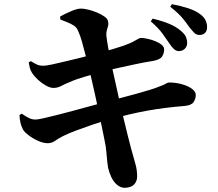

<svg xmlns="http://www.w3.org/2000/svg" viewBox="-20 -839 1040 917"><path d="M834 -595Q822 -595 811.5 -604Q801 -613 790 -630Q776 -651 756 -678.5Q736 -706 700 -737L709 -750Q752 -740 787.5 -725.5Q823 -711 847 -689Q863 -675 868.5 -661.5Q874 -648 874 -634Q874 -618 863 -606.5Q852 -595 834 -595ZM576 58Q556 58 539 43.5Q522 29 511.5 6.5Q501 -16 496 -39Q494 -50 492 -69Q490 -88 488 -113.5Q486 -139 480 -166Q473 -200 465.5 -237.5Q458 -275 450 -312Q442 -349 434.5 -384Q427 -419 420 -448.5Q413 -478 408 -500Q397 -542 388 -578Q379 -614 371 -641.5Q363 -669 356 -684Q351 -699 343 -708Q335 -717 318.5 -725Q302 -733 268 -746L267 -760Q292 -774 320.5 -786Q349 -798 367 -798Q382 -798 403.5 -792.5Q425 -787 445 -778.5Q465 -770 479.5 -759.5Q494 -749 496 -738Q499 -725 496 -714.5Q493 -704 490 -693.5Q487 -683 488 -669Q491 -643 497 -609.5Q503 -576 513 -527Q531 -446 545 -383Q559 -320 570.5 -272Q582 -224 591 -188.5Q600 -153 606 -130Q619 -83 627 -55Q635 -27 635 4Q635 26 621 41.5Q607 57 576 58ZM208 -155Q187 -155 161.5 -166.5Q136 -178 116 -193.5Q96 -209 90 -220Q83 -233 78.5 -249.5Q74 -266 73 -290L84 -296Q107 -280 121 -274Q135 -268 150 -268Q160 -268 186.5 -274Q213 -280 251 -289.5Q289 -299 331.5 -310.5Q374 -322 416 -333.5Q458 -345 492 -354Q528 -364 563.5 -373Q599 -382 632.5 -391.5Q666 -401 694.5 -409.5Q723 -418 744 -427Q762 -433 771.5 -439Q781 -445 788 -445Q819 -445 848 -437Q877 -429 896 -415.5Q915 -402 915 -385Q915 -368 905 -352Q895 -336 862 -333Q813 -329 769.5 -323.5Q726 -318 684 -310.5Q642 -303 597.5 -292.5Q553 -282 500 -267Q464 -258 423 -244Q382 -230 344.5 -216Q307 -202 281 -189Q258 -177 242.5 -166Q227 -155 208 -155ZM235 -419Q220 -419 200 -430Q180 -441 162 -457.5Q144 -474 133 -491Q125 -504 122.5 -514.5Q120 -525 117 -541L127 -547Q145 -536 157 -530.5Q169 -525 188 -525Q200 -525 228 -531Q256 -537 293 -546Q330 -555 369.5 -564.5Q409 -574 442 -583Q490 -596 519 -604.5Q548 -613 571 -621Q605 -633 625 -645Q645 -657 651 -658Q664 -658 683.5 -654Q703 -650 721.5 -642.5Q740 -635 752 -625Q764 -615 764 -603Q764 -584 754 -569Q744 -554 711 -548Q672 -542 625 -532Q578 -522 535.5 -512.5Q493 -503 467 -496Q428 -485 386 -473Q344 -461 313 -447Q290 -438 272.5 -428.5Q255 -419 235 -419ZM933 -672Q918 -672 908 -682Q898 -692 883 -711Q871 -729 852 -752Q833 -775 793 -807L801 -819Q844 -811 879 -799.5Q914 -788 935 -772Q954 -758 961.5 -742.5Q969 -727 969 -709Q969 -692 959.5 -682Q950 -672 933 -672Z"/></svg>

Font: Noto Serif HK ExtraLight ExtraBold
Style: Regular
Weight: 800
Version: Version 2.003-H1;hotconv 1.1.1;makeotfexe 2.6.0